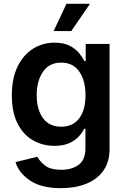

<svg xmlns="http://www.w3.org/2000/svg" viewBox="-20 -778 665 1014"><path d="M302.2 215.8Q198.2 215.8 138.7 175.5Q79.1 135.3 62 78.1L177.2 49.8Q189.5 73.7 218 96.2Q246.6 118.7 304.7 118.7Q359.4 118.7 395.3 92.3Q431.2 65.9 431.2 5.4V-97.7H424.3Q414.6 -77.6 395.8 -56.9Q377 -36.1 345.7 -22Q314.5 -7.8 267.6 -7.8Q204.6 -7.8 153.6 -37.4Q102.5 -66.9 72.5 -126.2Q42.5 -185.5 42.5 -274.4Q42.5 -364.3 72.8 -426.3Q103 -488.3 154.1 -520.5Q205.1 -552.7 268.1 -552.7Q316.4 -552.7 347.7 -536.6Q378.9 -520.5 397.5 -497.8Q416 -475.1 425.8 -455.6H432.6V-545.9H558.6V8.8Q558.6 78.6 525.1 124.5Q491.7 170.4 433.8 193.1Q376 215.8 302.2 215.8ZM303.2 -108.9Q365.2 -108.9 398.4 -153.1Q431.6 -197.3 431.6 -275.4Q431.6 -352.5 398.7 -399.9Q365.7 -447.3 303.2 -447.3Q239.3 -447.3 206.5 -398.4Q173.8 -349.6 173.8 -275.4Q173.8 -200.2 206.8 -154.5Q239.7 -108.9 303.2 -108.9ZM263.2 -613.8 331.1 -757.8H455.1L356.4 -613.8Z"/></svg>

Font: Inter Semi Bold
Style: Regular
Weight: 600
Designer: Rasmus Andersson
Foundry: rsms
Version: Version 4.000;git-e0f93cc